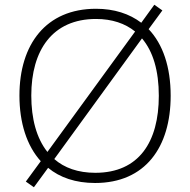

<svg xmlns="http://www.w3.org/2000/svg" viewBox="-20 -762 803 810"><path d="M700 -358C700 -480 667 -576 607 -639L665 -718L631 -742L576 -666C526 -704 462 -725 385 -725C174 -725 62 -575 62 -359C62 -244 93 -147 152 -82L89 4L123 28L183 -54C232 -13 299 10 381 10C593 10 700 -141 700 -358ZM112 -359C112 -550 201 -682 385 -682C453 -682 508 -663 550 -629L180 -121C134 -179 112 -261 112 -359ZM650 -358C650 -163 566 -33 382 -33C309 -33 251 -54 209 -91L579 -600C626 -545 650 -463 650 -358Z"/></svg>

Font: Noto Sans Syriac Extralight
Style: Regular
Weight: 200
Designer: Patrick Giasson and the Monotype Design Team
Foundry: Monotype Imaging Inc.
Version: Version 3.000